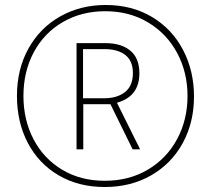

<svg xmlns="http://www.w3.org/2000/svg" viewBox="-20 -742 846 770"><path d="M404 -722Q509 -722 589.5 -674Q670 -626 714 -542Q758 -458 758 -355Q758 -251 713 -168.5Q668 -86 586.5 -39Q505 8 400 8Q295 8 215 -39Q135 -86 91.5 -169Q48 -252 48 -357Q48 -465 94.5 -548Q141 -631 222 -676.5Q303 -722 404 -722ZM400 -17Q498 -17 573.5 -62Q649 -107 690.5 -184.5Q732 -262 732 -357Q732 -452 690.5 -529.5Q649 -607 574 -652Q499 -697 402 -697Q307 -697 232 -653.5Q157 -610 115.5 -532.5Q74 -455 74 -357Q74 -261 114.5 -183.5Q155 -106 229 -61.5Q303 -17 400 -17ZM449 -330 542 -143H512L423 -324H314V-143H287V-569H403Q466 -569 502.5 -539Q539 -509 539 -448Q539 -355 449 -330ZM398 -348Q450 -348 481.5 -373Q513 -398 513 -449Q513 -498 482.5 -521.5Q452 -545 400 -545H313V-348Z"/></svg>

Font: Noto Sans Display Thin Cond
Style: Regular
Weight: 250
Width: 3
Designer: Monotype Design team
Foundry: Monotype Imaging Inc.
Version: Version 1.000